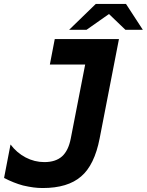

<svg xmlns="http://www.w3.org/2000/svg" viewBox="-31 -924 732 958"><path d="M446.8 -904.3H597.7L681.6 -775.4H594.7L512.7 -854L400.9 -775.4H314ZM84 1.5Q37.1 -11.2 -10.7 -36.1L21.5 -203.1Q52.7 -161.6 96.9 -138.4Q141.1 -115.2 190.4 -115.2Q246.6 -115.2 278.6 -143.8Q310.5 -172.4 322.3 -233.9L394 -602.1H217.8L242.2 -729H562.5L466.3 -233.9Q440.4 -100.1 373.5 -43.5Q307.1 14.2 182.1 14.2Q158.2 14.2 136 11.2Q113.8 8.3 84 1.5Z"/></svg>

Font: Hack
Style: Bold Italic
Weight: 700
Italic angle: -11°
Monospace: yes
Designer: Christopher Simpkins
Foundry: Christopher Simpkins
Version: Version 2.017; ttfautohint (v1.4.1) -l 4 -r 80 -G 350 -x 0 -